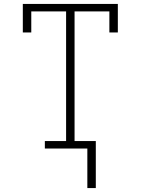

<svg xmlns="http://www.w3.org/2000/svg" viewBox="-20 -755 715 976"><path d="M424 201V0H208V-38H316V-697H139V-590H96V-735H579V-590H536V-697H359V-38H467V201Z"/></svg>

Font: Iosevka Etoile Extralight
Style: Regular
Weight: 200
Designer: Belleve Invis
Foundry: Belleve Invis
Version: Version 22.1.2; ttfautohint (v1.8.4)